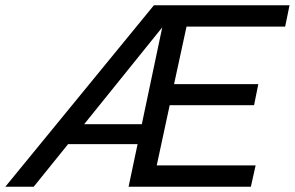

<svg xmlns="http://www.w3.org/2000/svg" viewBox="-70 -710 1121 730"><path d="M639.2 -608.9 591.8 -390.1H912.1L896 -310.1H575.2L525.9 -81.1H901.9L883.8 0H418.9L453.1 -162.1H189L58.1 0H-49.8L515.1 -689.9H1030.8L1014.2 -608.9ZM546.9 -606 250 -237.8H469.2Z"/></svg>

Font: D-DIN Exp
Style: DINExp-Italic
Weight: 400
Width: 7
Italic angle: -12°
Designer: Charles Nix
Foundry: Datto Inc.
Version: Version 1.00